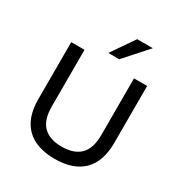

<svg xmlns="http://www.w3.org/2000/svg" viewBox="-213 -1091 1185 1253"><g transform="rotate(30 379.5 -464.0)"><path d="M379 9Q240 9 166.5 -63Q93 -135 93 -276V-705H193V-278Q193 -177 240.5 -130Q288 -83 379 -83Q471 -83 518.5 -130Q566 -177 566 -278V-705H665V-276Q665 -136 592 -63.5Q519 9 379 9ZM338 -765 456 -937H574L420 -765Z"/></g></svg>

Font: Nunito Sans 12pt ExtraLight 8pt Medium
Style: Regular
Weight: 500
Version: Version 3.101;gftools[0.9.27]